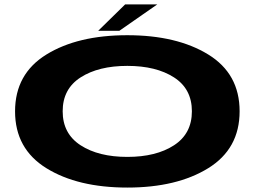

<svg xmlns="http://www.w3.org/2000/svg" viewBox="-20 -840 1159 867"><path d="M555 7Q331 7 189.5 -80.5Q48 -168 48 -337.2Q48 -506.5 189.5 -593.8Q331 -681 554.8 -681Q778.5 -681 920.2 -594Q1062 -507 1062 -337.5Q1062 -168 920.2 -80.5Q778.5 7 555 7ZM555 -131.5Q685 -131.5 765.8 -184Q846.5 -236.5 846.5 -337.5Q846.5 -438.5 765.8 -490.5Q685 -542.5 555 -542.5Q425 -542.5 344 -490.5Q263 -438.5 263 -337.5Q263 -236.5 344 -184Q425 -131.5 555 -131.5ZM423.5 -701 545 -820H690L519 -701Z"/></svg>

Font: Anybody UltraExpanded Regular
Style: Bold
Weight: 700
Width: 9
Designer: Tyler Finck
Foundry: Etcetera Type Company
Version: Version 1.010; ttfautohint (v1.8.3) -l 8 -r 50 -G 200 -x 14 